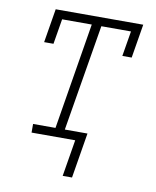

<svg xmlns="http://www.w3.org/2000/svg" viewBox="-79 -591 658 810"><g transform="rotate(10 250.0 -186.5)"><path d="M245 157 271 0H84V-37H180L255 -493H128L110 -385H70L94 -530H469L445 -385H405L423 -493H296L220 -37H317L285 157Z"/></g></svg>

Font: Iosevka Curly Slab XLtObl
Style: Regular
Weight: 200
Italic angle: -9°
Monospace: yes
Designer: Belleve Invis
Foundry: Belleve Invis
Version: Version 11.1.0; ttfautohint (v1.8.3)